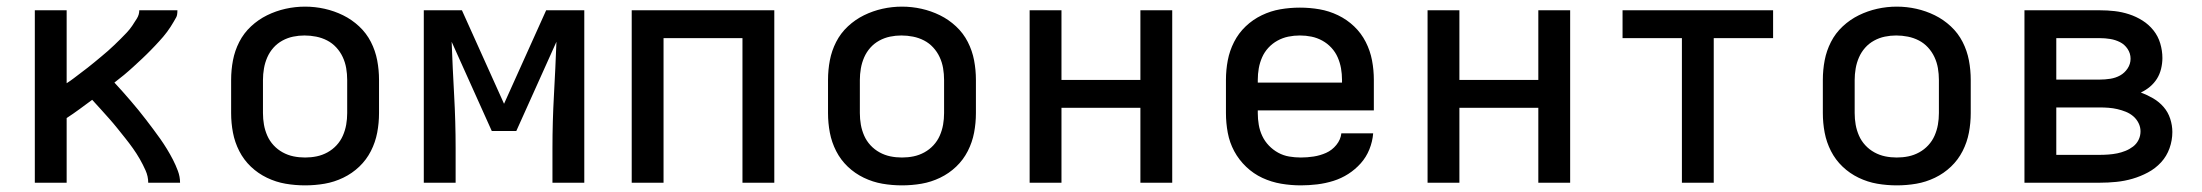

<svg xmlns="http://www.w3.org/2000/svg" viewBox="-20 -551 6640 579"><path d="M85 0V-520H181V-300Q192 -307 202.5 -315Q213 -323 223.5 -331Q234 -339 244.5 -347Q255 -355 265 -363.5Q275 -372 285.5 -380.5Q296 -389 305.5 -397.5Q315 -406 324.5 -415Q334 -424 343.5 -433.5Q353 -443 362 -452.5Q371 -462 378.5 -473Q386 -484 393 -495.5Q400 -507 400 -520H515Q515 -520 515 -520Q515 -520 515 -520Q515 -505 511.5 -499Q508 -493 503.5 -485Q499 -477 494 -469.5Q489 -462 483.5 -454.5Q478 -447 472 -440Q466 -433 460 -426.5Q454 -420 447.5 -413Q441 -406 434.5 -399.5Q428 -393 421.5 -386.5Q415 -380 408.5 -374Q402 -368 395 -361.5Q388 -355 381.5 -349Q375 -343 368 -337Q361 -331 354 -325Q347 -319 339.5 -313.5Q332 -308 325 -302Q338 -288 350 -274.5Q362 -261 374 -247Q386 -233 397.5 -219Q409 -205 420 -190.5Q431 -176 442 -161.5Q453 -147 463.5 -132Q474 -117 483.5 -101.5Q493 -86 501.5 -69.5Q510 -53 516.5 -35.5Q523 -18 523 0H427Q427 -19 419 -37Q411 -55 401.5 -71.5Q392 -88 381 -103.5Q370 -119 358 -134Q346 -149 334 -164Q322 -179 309.5 -193Q297 -207 284 -221.5Q271 -236 258 -250Q239 -236 220 -222Q201 -208 181 -195V0Z M900 8Q870 8 841 3Q812 -2 785 -15Q758 -28 736.5 -48.5Q715 -69 701.5 -95.5Q688 -122 682.5 -151Q677 -180 677 -210V-310Q677 -340 682.5 -369Q688 -398 701.5 -424.5Q715 -451 737 -471.5Q759 -492 785.5 -505Q812 -518 841 -524.5Q870 -531 900 -531Q930 -531 959 -524.5Q988 -518 1014.5 -505Q1041 -492 1063 -471.5Q1085 -451 1098.5 -424.5Q1112 -398 1117.5 -369Q1123 -340 1123 -310V-210Q1123 -180 1117.5 -151Q1112 -122 1098.5 -95.5Q1085 -69 1063.5 -48.5Q1042 -28 1015 -15Q988 -2 959 3Q930 8 900 8ZM900 -76Q918 -76 935 -79.5Q952 -83 967.5 -91.5Q983 -100 995 -113Q1007 -126 1014 -142Q1021 -158 1024 -175Q1027 -192 1027 -210V-310Q1027 -328 1024 -345.5Q1021 -363 1013.5 -379Q1006 -395 994 -408Q982 -421 966.5 -429Q951 -437 933.5 -440.5Q916 -444 898 -444Q881 -444 864 -440.5Q847 -437 831.5 -428.5Q816 -420 804.5 -407Q793 -394 786 -378Q779 -362 776 -344.5Q773 -327 773 -310V-210Q773 -192 776 -175Q779 -158 786 -142Q793 -126 805 -113Q817 -100 832.5 -91.5Q848 -83 865 -79.5Q882 -76 900 -76Z M1258 0V-520H1373L1500 -238L1627 -520H1742V0H1646V-104Q1646 -184 1650.5 -264.5Q1655 -345 1658 -425L1537 -156H1463L1342 -425Q1345 -345 1349.5 -264.5Q1354 -184 1354 -104V0Z M1885 0V-520H2315V0H2219V-436H1981V0Z M2700 8Q2670 8 2641 3Q2612 -2 2585 -15Q2558 -28 2536.5 -48.5Q2515 -69 2501.5 -95.5Q2488 -122 2482.5 -151Q2477 -180 2477 -210V-310Q2477 -340 2482.5 -369Q2488 -398 2501.5 -424.5Q2515 -451 2537 -471.5Q2559 -492 2585.5 -505Q2612 -518 2641 -524.5Q2670 -531 2700 -531Q2730 -531 2759 -524.5Q2788 -518 2814.5 -505Q2841 -492 2863 -471.5Q2885 -451 2898.5 -424.5Q2912 -398 2917.5 -369Q2923 -340 2923 -310V-210Q2923 -180 2917.5 -151Q2912 -122 2898.5 -95.5Q2885 -69 2863.5 -48.5Q2842 -28 2815 -15Q2788 -2 2759 3Q2730 8 2700 8ZM2700 -76Q2718 -76 2735 -79.5Q2752 -83 2767.5 -91.5Q2783 -100 2795 -113Q2807 -126 2814 -142Q2821 -158 2824 -175Q2827 -192 2827 -210V-310Q2827 -328 2824 -345.5Q2821 -363 2813.5 -379Q2806 -395 2794 -408Q2782 -421 2766.5 -429Q2751 -437 2733.5 -440.5Q2716 -444 2698 -444Q2681 -444 2664 -440.5Q2647 -437 2631.5 -428.5Q2616 -420 2604.5 -407Q2593 -394 2586 -378Q2579 -362 2576 -344.5Q2573 -327 2573 -310V-210Q2573 -192 2576 -175Q2579 -158 2586 -142Q2593 -126 2605 -113Q2617 -100 2632.5 -91.5Q2648 -83 2665 -79.5Q2682 -76 2700 -76Z M3085 0V-520H3181V-310H3419V-520H3515V0H3419V-226H3181V0Z M3903 8Q3873 8 3843.5 3Q3814 -2 3787 -14.5Q3760 -27 3738 -48Q3716 -69 3702 -95Q3688 -121 3682.5 -150.5Q3677 -180 3677 -210V-310Q3677 -340 3682.5 -369Q3688 -398 3701.5 -424.5Q3715 -451 3736.5 -471.5Q3758 -492 3785 -505Q3812 -518 3841 -523Q3870 -528 3900 -528Q3930 -528 3959 -523Q3988 -518 4015 -505Q4042 -492 4063.5 -471.5Q4085 -451 4098.5 -424.5Q4112 -398 4117.5 -369Q4123 -340 4123 -310V-218H3773V-210Q3773 -192 3776 -174.5Q3779 -157 3786.5 -141Q3794 -125 3806.5 -112Q3819 -99 3834.5 -90.5Q3850 -82 3867.5 -79Q3885 -76 3903 -76Q3922 -76 3941.5 -79Q3961 -82 3979 -90Q3997 -98 4010 -114Q4023 -130 4025 -149H4121Q4119 -124 4109.5 -100.5Q4100 -77 4083.5 -58.5Q4067 -40 4046 -26.5Q4025 -13 4001 -5.5Q3977 2 3952 5Q3927 8 3903 8ZM4027 -302V-310Q4027 -328 4024 -345Q4021 -362 4014 -378Q4007 -394 3995 -407Q3983 -420 3967.5 -428.5Q3952 -437 3935 -440.5Q3918 -444 3900 -444Q3882 -444 3865 -440.5Q3848 -437 3832.5 -428.5Q3817 -420 3805 -407Q3793 -394 3786 -378Q3779 -362 3776 -345Q3773 -328 3773 -310V-302Z M4285 0V-520H4381V-310H4619V-520H4715V0H4619V-226H4381V0Z M5052 0V-436H4873V-520H5327V-436H5148V0Z M5700 8Q5670 8 5641 3Q5612 -2 5585 -15Q5558 -28 5536.5 -48.5Q5515 -69 5501.5 -95.5Q5488 -122 5482.5 -151Q5477 -180 5477 -210V-310Q5477 -340 5482.5 -369Q5488 -398 5501.5 -424.5Q5515 -451 5537 -471.5Q5559 -492 5585.5 -505Q5612 -518 5641 -524.5Q5670 -531 5700 -531Q5730 -531 5759 -524.5Q5788 -518 5814.5 -505Q5841 -492 5863 -471.5Q5885 -451 5898.5 -424.5Q5912 -398 5917.5 -369Q5923 -340 5923 -310V-210Q5923 -180 5917.5 -151Q5912 -122 5898.5 -95.5Q5885 -69 5863.5 -48.5Q5842 -28 5815 -15Q5788 -2 5759 3Q5730 8 5700 8ZM5700 -76Q5718 -76 5735 -79.5Q5752 -83 5767.5 -91.5Q5783 -100 5795 -113Q5807 -126 5814 -142Q5821 -158 5824 -175Q5827 -192 5827 -210V-310Q5827 -328 5824 -345.5Q5821 -363 5813.5 -379Q5806 -395 5794 -408Q5782 -421 5766.5 -429Q5751 -437 5733.5 -440.5Q5716 -444 5698 -444Q5681 -444 5664 -440.5Q5647 -437 5631.5 -428.5Q5616 -420 5604.5 -407Q5593 -394 5586 -378Q5579 -362 5576 -344.5Q5573 -327 5573 -310V-210Q5573 -192 5576 -175Q5579 -158 5586 -142Q5593 -126 5605 -113Q5617 -100 5632.5 -91.5Q5648 -83 5665 -79.5Q5682 -76 5700 -76Z M6085 0V-520H6312Q6335 -520 6357 -517.5Q6379 -515 6400.5 -508Q6422 -501 6441 -489Q6460 -477 6474 -459.5Q6488 -442 6494.5 -420Q6501 -398 6501 -376Q6501 -360 6497 -343.5Q6493 -327 6484.5 -313.5Q6476 -300 6463.5 -289.5Q6451 -279 6436 -272Q6455 -265 6473 -254.5Q6491 -244 6504.5 -228.5Q6518 -213 6524.5 -193Q6531 -173 6531 -153Q6531 -128 6522.5 -104Q6514 -80 6497 -61.5Q6480 -43 6457.5 -31Q6435 -19 6411 -12Q6387 -5 6362 -2.5Q6337 0 6312 0ZM6181 -311H6312Q6328 -311 6344 -313.5Q6360 -316 6373.5 -323.5Q6387 -331 6396 -344.5Q6405 -358 6405 -374Q6405 -390 6396 -403.5Q6387 -417 6373 -424Q6359 -431 6343.5 -433.5Q6328 -436 6312 -436H6181ZM6312 -84Q6325 -84 6338.5 -85Q6352 -86 6364.5 -88.5Q6377 -91 6389.5 -96Q6402 -101 6412.5 -109Q6423 -117 6429 -129Q6435 -141 6435 -155Q6435 -168 6429 -180Q6423 -192 6413 -200.5Q6403 -209 6390.5 -214Q6378 -219 6365 -222Q6352 -225 6338.5 -226Q6325 -227 6312 -227H6181V-84Z"/></svg>

Font: Zed Mono Medium Extended
Style: Regular
Weight: 500
Width: 7
Monospace: yes
Designer: Belleve Invis
Foundry: Belleve Invis
Version: Version 1.0.0; ttfautohint (v1.8.4)